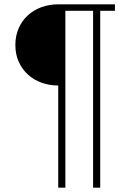

<svg xmlns="http://www.w3.org/2000/svg" viewBox="-20 -718 645 887"><path d="M249 -323Q208 -323 172 -336Q136 -349 109 -373.5Q82 -398 66.5 -432.5Q51 -467 51 -510Q51 -553 66.5 -588Q82 -623 109 -647.5Q136 -672 172 -685Q208 -698 249 -698H511V-668H443V149H410V-668H282V149H249Z"/></svg>

Font: IBM Plex Sans Arabic ExtLt
Style: Regular
Weight: 200
Designer: Mike Abbink, Paul van der Laan, Pieter van Rosmalen, Wael Morcos, Khajak Apelian
Foundry: Bold Monday
Version: Version 1.2